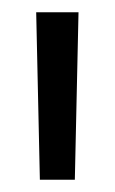

<svg xmlns="http://www.w3.org/2000/svg" viewBox="-20 -720 187 313"><path d="M45 -427 39 -700H108L102 -427Z"/></svg>

Font: Georama Condensed
Style: Regular
Weight: 400
Width: 3
Designer: Jean-Baptiste Levee
Foundry: Production Type
Version: Version 1.000